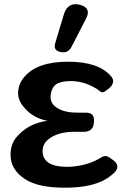

<svg xmlns="http://www.w3.org/2000/svg" viewBox="-20 -862 610 893"><path d="M282 11Q158 11 98 -28Q29 -72 29 -142Q29 -194 60 -228Q116 -290 201 -300Q131 -313 89 -366Q70 -388 65 -416Q64 -420 64 -428Q65 -472 93 -504Q152 -575 297 -575Q438 -575 496 -508Q509 -493 505.5 -478Q502 -463 486 -450L471 -439Q463 -432 455.5 -433Q448 -434 440 -441Q431 -449 421 -454Q395 -469 367 -477Q335 -485 310 -485Q264 -485 241 -470Q218 -453 215 -413Q215 -377 249 -358Q283 -338 340 -338H380Q420 -338 417 -298V-293Q414 -249 370 -249H325Q262 -249 221 -225Q181 -201 179 -169L178 -160Q178 -87 290 -86Q324 -86 362 -94Q379 -98 395.5 -103.5Q412 -109 426 -116Q432 -119 437.5 -122Q443 -125 448 -128Q469 -143 488 -130L504 -119Q523 -106 525.5 -90.5Q528 -75 512 -59Q497 -45 480.5 -34Q464 -23 444 -15Q381 11 282 11ZM262 -620Q226 -627 237 -662L278 -798Q296 -853 351 -840Q407 -825 380 -775L312 -643Q296 -613 262 -620Z"/></svg>

Font: MaokenZhuyuanTi
Style: Regular
Weight: 400
Designer: Fontworks Inc & LongZhuTi team: ZERO子、时光羊、荆南、频凡、刘鹏、Little White Dog、帆影Magmeta、奈白不弍、白日月球、ChaoTawei、雨三（排名不分先后）
Version: Version 1.000; 20230222